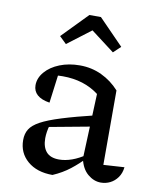

<svg xmlns="http://www.w3.org/2000/svg" viewBox="-84 -796 699 869"><g transform="rotate(10 266.0 -361.0)"><path d="M438 6Q406 6 378 -17.5Q350 -41 340 -87L352 -386Q284 -438 186 -438Q167 -438 149 -436Q131 -434 114 -430L166 -456L147 -310Q109 -316 90 -333Q71 -350 71 -377Q71 -410 95.5 -438.5Q120 -467 161.5 -483.5Q203 -500 254 -500Q308 -500 354.5 -478Q401 -456 436 -417V-75L532 -81Q529 -53 515 -33.5Q501 -14 481 -4Q461 6 438 6ZM217 10Q145 10 102 -27Q59 -64 59 -123Q59 -152 72 -173Q85 -194 118 -212Q151 -230 212 -249Q273 -268 368 -291V-239L136 -196L166 -210Q161 -195 158.5 -178.5Q156 -162 156 -148Q156 -108 175 -86Q194 -64 234 -64Q262 -64 293 -75Q324 -86 359 -110V-94Q329 -62 295 -35.5Q261 -9 217 10ZM309 -732 423 -615 390 -584 282 -666 174 -584 142 -615 256 -732Z"/></g></svg>

Font: Piazzolla Thin Medium
Style: Regular
Weight: 500
Version: Version 2.005